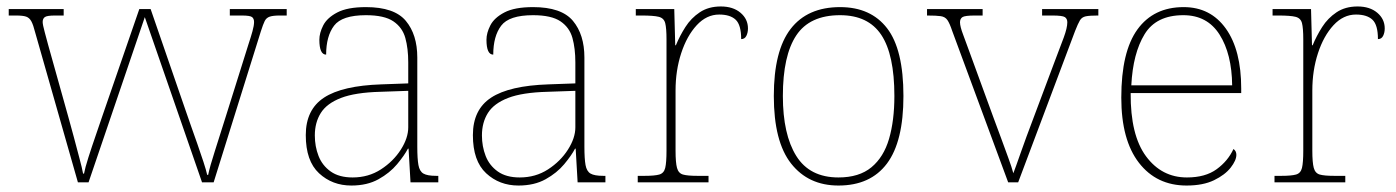

<svg xmlns="http://www.w3.org/2000/svg" viewBox="-20 -564 4319 594"><path d="M89 -463Q83 -487 77 -498Q71 -509 61 -512.5Q51 -516 30 -516H7V-536H177V-516H150Q125 -516 118.5 -511Q112 -506 112 -496Q112 -488 118.5 -464Q125 -440 129 -425L192 -200Q199 -176 208 -141.5Q217 -107 225.5 -75.5Q234 -44 237 -27H240Q243 -44 253.5 -77Q264 -110 276.5 -146Q289 -182 297 -206L411 -536H446L554 -223Q560 -205 570 -177Q580 -149 590.5 -119Q601 -89 609.5 -63Q618 -37 621 -23H624Q629 -48 644.5 -96Q660 -144 679 -205L749 -428Q756 -449 761 -467Q766 -485 766 -496Q766 -506 760 -511Q754 -516 728 -516H691V-536H867V-516H845Q825 -516 814.5 -512.5Q804 -509 799 -499Q794 -489 787 -467L641 0H605L428 -511L254 0H221Z M1067 10Q1008 10 967 -28Q926 -66 926 -146Q926 -225 982.5 -262Q1039 -299 1160 -303L1243 -306V-371Q1243 -414 1234 -446.5Q1225 -479 1197 -498Q1169 -517 1112 -517Q1038 -517 1013.5 -484.5Q989 -452 989 -395Q968 -395 968 -441Q968 -462 980 -485.5Q992 -509 1023.5 -525.5Q1055 -542 1112 -542Q1200 -542 1235.5 -499.5Q1271 -457 1271 -386V-110Q1271 -73 1274.5 -53.5Q1278 -34 1290 -27Q1302 -20 1329 -20H1336V0H1250L1244 -104H1242Q1231 -83 1208.5 -56Q1186 -29 1151 -9.5Q1116 10 1067 10ZM1071 -15Q1120 -15 1158.5 -40Q1197 -65 1220 -101Q1243 -137 1243 -170V-283L1157 -280Q1079 -278 1035 -261Q991 -244 972.5 -214.5Q954 -185 954 -145Q954 -111 965.5 -81.5Q977 -52 1003 -33.5Q1029 -15 1071 -15Z M1584 10Q1525 10 1484 -28Q1443 -66 1443 -146Q1443 -225 1499.5 -262Q1556 -299 1677 -303L1760 -306V-371Q1760 -414 1751 -446.5Q1742 -479 1714 -498Q1686 -517 1629 -517Q1555 -517 1530.5 -484.5Q1506 -452 1506 -395Q1485 -395 1485 -441Q1485 -462 1497 -485.5Q1509 -509 1540.5 -525.5Q1572 -542 1629 -542Q1717 -542 1752.5 -499.5Q1788 -457 1788 -386V-110Q1788 -73 1791.5 -53.5Q1795 -34 1807 -27Q1819 -20 1846 -20H1853V0H1767L1761 -104H1759Q1748 -83 1725.5 -56Q1703 -29 1668 -9.5Q1633 10 1584 10ZM1588 -15Q1637 -15 1675.5 -40Q1714 -65 1737 -101Q1760 -137 1760 -170V-283L1674 -280Q1596 -278 1552 -261Q1508 -244 1489.5 -214.5Q1471 -185 1471 -145Q1471 -111 1482.5 -81.5Q1494 -52 1520 -33.5Q1546 -15 1588 -15Z M1953 0V-20H1975Q2005 -20 2019.5 -24Q2034 -28 2038 -44.5Q2042 -61 2042 -98V-442Q2042 -477 2038 -492.5Q2034 -508 2018 -512Q2002 -516 1965 -516H1947V-536H2066L2069 -424H2071Q2083 -453 2100.5 -480.5Q2118 -508 2145 -526Q2172 -544 2210 -544Q2248 -544 2271 -524.5Q2294 -505 2294 -476Q2294 -463 2289 -453Q2284 -443 2273 -443Q2273 -487 2256 -503Q2239 -519 2205 -519Q2166 -519 2135.5 -486Q2105 -453 2087.5 -399.5Q2070 -346 2070 -284V-98Q2070 -61 2074.5 -44.5Q2079 -28 2093 -24Q2107 -20 2137 -20H2172V0Z M2574 10Q2481 10 2427.5 -58Q2374 -126 2374 -267Q2374 -407 2426 -474.5Q2478 -542 2579 -542Q2674 -542 2724.5 -476.5Q2775 -411 2775 -267Q2775 -126 2724 -58Q2673 10 2574 10ZM2574 -15Q2638 -15 2676 -46.5Q2714 -78 2730.5 -134.5Q2747 -191 2747 -267Q2747 -395 2706.5 -456Q2666 -517 2579 -517Q2485 -517 2443.5 -454.5Q2402 -392 2402 -267Q2402 -148 2443.5 -81.5Q2485 -15 2574 -15Z M2926 -468Q2918 -492 2911 -502Q2904 -512 2890.5 -514Q2877 -516 2848 -516V-536H3020V-516H2996Q2965 -516 2957.5 -511Q2950 -506 2950 -495Q2950 -482 2960 -456Q2970 -430 2978 -407L3054 -199Q3065 -170 3077 -137Q3089 -104 3099.5 -75.5Q3110 -47 3115 -28Q3122 -46 3137.5 -90.5Q3153 -135 3180 -206L3240 -366Q3260 -418 3271 -448Q3282 -478 3282 -495Q3282 -506 3274.5 -511Q3267 -516 3236 -516H3204V-536H3378V-516H3376Q3351 -516 3339 -513.5Q3327 -511 3321 -501Q3315 -491 3306 -468L3130 0H3099Z M3651 10Q3558 10 3503.5 -60.5Q3449 -131 3449 -262Q3449 -404 3499 -473Q3549 -542 3642 -542Q3725 -542 3772.5 -475.5Q3820 -409 3820 -290V-276H3478Q3477 -146 3525.5 -80.5Q3574 -15 3652 -15Q3709 -15 3744 -40.5Q3779 -66 3796 -103Q3805 -97 3805 -85Q3805 -68 3787.5 -45.5Q3770 -23 3736 -6.5Q3702 10 3651 10ZM3792 -300Q3791 -397 3753 -457Q3715 -517 3641 -517Q3557 -517 3521 -458Q3485 -399 3480 -300Z M3923 0V-20H3945Q3975 -20 3989.5 -24Q4004 -28 4008 -44.5Q4012 -61 4012 -98V-442Q4012 -477 4008 -492.5Q4004 -508 3988 -512Q3972 -516 3935 -516H3917V-536H4036L4039 -424H4041Q4053 -453 4070.5 -480.5Q4088 -508 4115 -526Q4142 -544 4180 -544Q4218 -544 4241 -524.5Q4264 -505 4264 -476Q4264 -463 4259 -453Q4254 -443 4243 -443Q4243 -487 4226 -503Q4209 -519 4175 -519Q4136 -519 4105.5 -486Q4075 -453 4057.5 -399.5Q4040 -346 4040 -284V-98Q4040 -61 4044.5 -44.5Q4049 -28 4063 -24Q4077 -20 4107 -20H4142V0Z"/></svg>

Font: Noto Serif Thin
Style: Regular
Weight: 100
Designer: Monotype Design Team
Foundry: Monotype Imaging Inc.
Version: Version 2.015